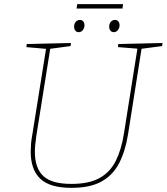

<svg xmlns="http://www.w3.org/2000/svg" viewBox="-20 -899 803 925"><path d="M550 -687 763 -692 761 -677 654 -663 663 -671 597 -253Q584 -171 554 -113Q524 -55 469 -24.5Q414 6 324 6Q220 6 174 -38Q128 -82 128 -168Q128 -186 129.5 -205.5Q131 -225 135 -246L203 -671L209 -663L107 -672L109 -687L322 -692L320 -677L215 -663L223 -671L155 -244Q152 -223 150 -204Q148 -185 148 -168Q148 -89 188.5 -51Q229 -13 324 -13Q409 -13 460 -41.5Q511 -70 538 -124.5Q565 -179 577 -255L643 -671L649 -664L548 -672ZM359 -744Q349 -744 343 -751.5Q337 -759 337 -771Q337 -785 345 -794Q353 -803 365 -803Q375 -803 381 -796Q387 -789 387 -777Q387 -764 379 -754Q371 -744 359 -744ZM528 -744Q518 -744 512 -751.5Q506 -759 506 -771Q506 -785 514 -794Q522 -803 534 -803Q544 -803 550 -796Q556 -789 556 -777Q556 -764 548 -754Q540 -744 528 -744ZM573 -879 570 -858H349L352 -879Z"/></svg>

Font: Bitter Thin Thin
Style: Italic
Weight: 250
Italic angle: -9°
Version: Version 2.002